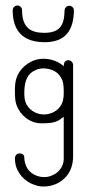

<svg xmlns="http://www.w3.org/2000/svg" viewBox="-20 -447 324 696"><path d="M139 -294C220.7 -293 246.8 -341 248 -409C248.2 -418.4 240.4 -426 231 -426C221.6 -426 214.2 -418.4 214 -409C213.2 -358 199 -327.4 139 -328C93.5 -328.5 60 -344.4 60 -410C60 -419.4 52.4 -427 43 -427C33.6 -427 26 -419.4 26 -410C26 -362.2 40.8 -295.2 139 -294ZM137 -234C96 -234 57 -207 42 -170C35 -154 34 -134 34 -121C34 -87 36 -78 40 -66C53 -29 89 0 129 0C152 0 175 0 195 -12C200 -15 207 -22 211 -23V130C211 158 190 183 163 191C156 194 148 195 140 195C117 195 93 184 80 165C72 152 68 137 68 123C68 114 60 109 51 109C48 109 44 110 41 112C36 116 34 122 34 128C34 132 35 137 35 141C40 180 70 213 108 224C118 228 129 229 139 229C169 229 198 217 218 195C237 175 245 147 245 120V-212C245 -221 236 -229 227 -229C224 -229 222 -228 219 -226C212 -223 211 -214 211 -207C191 -225 164 -234 137 -234ZM137 -199C161 -199 186 -190 199 -169C210 -154 211 -133 211 -118C211 -109 212 -86 204 -71C193 -46 165 -32 139 -32C109 -32 81 -51 72 -78C69 -88 68 -98 68 -108C68 -157 81 -181 109 -193C118 -197 127 -199 137 -199Z"/></svg>

Font: LetsTrace
Style: basic
Weight: 500
Version: Version 002.000